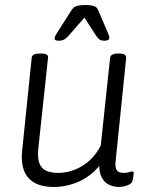

<svg xmlns="http://www.w3.org/2000/svg" viewBox="-20 -738 597 764"><path d="M194 6Q125 6 93 -30Q61 -66 68 -137L106 -507Q107 -517 115 -521Q123 -525 137 -525H144Q159 -525 166 -520.5Q173 -516 171 -507L132 -143Q129 -108 137 -87.5Q145 -67 164 -58.5Q183 -50 212 -50Q233 -50 256.5 -56Q280 -62 303 -75Q326 -88 346 -109Q366 -130 381 -159L418 -507Q420 -525 449 -525H453Q469 -525 476 -520.5Q483 -516 482 -507L440 -96Q437 -71 445 -60.5Q453 -50 471 -50Q485 -50 493.5 -53Q502 -56 507 -56Q509 -56 510.5 -54Q512 -52 512 -48Q512 -47 511.5 -42Q511 -37 510 -30.5Q509 -24 507 -17Q504 -9 494.5 -4Q485 1 473.5 3.5Q462 6 454 6Q433 6 413.5 -3Q394 -12 383 -36Q372 -60 375 -104L394 -105Q371 -67 339 -42.5Q307 -18 269.5 -6Q232 6 194 6ZM214 -576Q206 -576 201.5 -578Q197 -580 197 -585Q197 -589 200.5 -596Q204 -603 212 -615L261 -692Q267 -702 273 -707.5Q279 -713 290 -715.5Q301 -718 320 -718Q339 -718 349 -715.5Q359 -713 364.5 -707.5Q370 -702 373 -692L406 -615Q410 -606 412.5 -599Q415 -592 415 -588Q415 -582 410.5 -579Q406 -576 396 -576Q382 -576 375 -581.5Q368 -587 361 -598L316 -668L255 -598Q245 -587 236.5 -581.5Q228 -576 214 -576Z"/></svg>

Font: Asap Light
Style: Italic
Weight: 300
Italic angle: -6°
Designer: Pablo Cosgaya
Foundry: Omnibus-Type
Version: Version 3.001